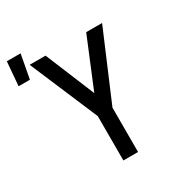

<svg xmlns="http://www.w3.org/2000/svg" viewBox="-240 -953 1028 1088"><g transform="rotate(-30 274.0 -408.5)"><path d="M252 0V-290L63 -735H167L300 -413L433 -735H537L348 -290V0ZM-52 -661 -39 -817H51L22 -661Z"/></g></svg>

Font: Iosevka Fixed Medium Extended
Style: Regular
Weight: 500
Width: 7
Monospace: yes
Designer: Belleve Invis
Foundry: Belleve Invis
Version: Version 24.1.1; ttfautohint (v1.8.4)